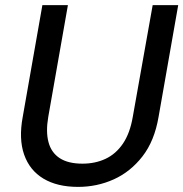

<svg xmlns="http://www.w3.org/2000/svg" viewBox="-20 -720 718 752"><path d="M286 12Q204 12 150 -20.5Q96 -53 74.5 -114.5Q53 -176 69 -262L146 -700H246L169 -262Q159 -204 170 -163Q181 -122 214 -100.5Q247 -79 303 -79Q353 -79 393.5 -98Q434 -117 461.5 -157.5Q489 -198 500 -262L578 -700H678L601 -262Q585 -168 538 -107.5Q491 -47 425.5 -17.5Q360 12 286 12Z"/></svg>

Font: DM Sans 18pt Medium
Style: Italic
Weight: 500
Italic angle: -10°
Designer: Colophon Foundry, Jonny Pinhorn
Foundry: Colophon Foundry
Version: Version 4.004;gftools[0.9.30]